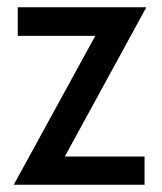

<svg xmlns="http://www.w3.org/2000/svg" viewBox="-20 -510 446 530"><path d="M159 -78H379V0H18L243 -411H29V-490H384Z"/></svg>

Font: Cabin Condensed
Style: Regular
Weight: 400
Width: 3
Designer: Pablo Impallari
Foundry: Pablo Impallari. http://www.impallari.com Igino Marini. http://www.ikern.com
Version: Version 2.200